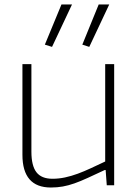

<svg xmlns="http://www.w3.org/2000/svg" viewBox="-20 -826 613 856"><path d="M207 10Q80 10 80 -136V-540H120V-150Q120 -87 142.5 -58Q165 -29 214 -29Q242 -29 270 -35Q298 -41 326.5 -51.5Q355 -62 385 -76Q415 -90 449 -106V-540H489V0H456L451 -68H447Q404 -48 371.5 -33Q339 -18 312 -8.5Q285 1 260 5.5Q235 10 207 10ZM180 -627 254 -806H301L212 -617ZM347 -627 420 -806H467L378 -617Z"/></svg>

Font: Encode Sans Normal
Style: Thin
Weight: 100
Designer: Pablo Impallari, Andres Torresi
Foundry: Pablo Impallari, Andres Torresi
Version: Version 1.000; ttfautohint (v1.00) -l 8 -r 50 -G 200 -x 14 -